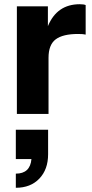

<svg xmlns="http://www.w3.org/2000/svg" viewBox="-20 -540 438 910"><path d="M60 0V-510H207V-416Q250 -520 358 -520Q377 -520 386 -516V-376Q376 -379 350 -379Q278 -379 244 -353.5Q210 -328 210 -266V0ZM55 350V283Q123 283 129 214H55V75H208V191Q208 263 166.5 306.5Q125 350 55 350Z"/></svg>

Font: Instrument Sans
Style: Bold
Weight: 700
Designer: Rodrigo Fuenzalida
Foundry: fragTYPE
Version: Version 1.000; ttfautohint (v1.8.4.7-5d5b);gftools[0.9.28]